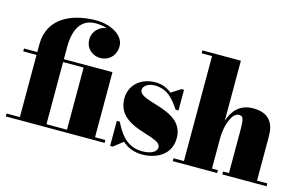

<svg xmlns="http://www.w3.org/2000/svg" viewBox="-94 -1003 1976 1256"><g transform="rotate(15 894.5 -375.0)"><path d="M11 -19.5V0H680V-19.5H610V-460H281V-540C281 -677 333 -740.5 423 -740.5C448 -740.5 475 -736.5 499.5 -728.5C452.5 -724 408 -685 408 -628.5C408 -563.5 458.5 -529 508.5 -529C564 -529 611 -570 611 -636C611 -713 514 -760 423 -760C258 -760 101 -692.5 101 -511.5V-460H11V-440.5H101V-19.5ZM420 -440.5V-19.5H281V-440.5Z M737 10 801 -40C837 -7.5 881.5 10 936.5 10C1023.5 10 1128 -33 1128 -152C1128 -350 824 -313.5 824 -398C824 -425.5 857.5 -448 900 -448C990 -448 1032.5 -388.5 1072.5 -330H1092V-470H1075L1011 -429C981.5 -453 945.5 -469 899.5 -469C805 -469 729.5 -409 729.5 -315C729.5 -109 1028.5 -144.5 1028.5 -62.5C1028.5 -32.5 991 -10.5 931.5 -10.5C845.5 -10.5 788.5 -58.5 740 -160H720V10ZM741.5 -119.5Z M1141.5 -19.5V0H1442V-19.5H1402V-222.5C1402 -319.5 1438 -404.5 1481 -404.5C1509 -404.5 1517 -393.5 1517 -309.5V-19.5H1477V0H1777V-19.5H1707V-319.5C1707 -406.5 1671.5 -470 1561 -470C1470.5 -470 1424 -412 1402 -343.5V-750H1141.5V-730.5H1212V-19.5Z"/></g></svg>

Font: Bodoni* 11pt Fatface
Style: Regular
Weight: 900
Version: Version 2.3